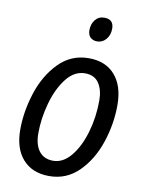

<svg xmlns="http://www.w3.org/2000/svg" viewBox="-84 -797 654 865"><g transform="rotate(10 242.5 -364.0)"><path d="M37 -175Q37 -257 64.5 -343Q92 -429 148.5 -487Q205 -545 286 -545Q363 -545 406 -496Q449 -447 449 -359Q449 -272 420.5 -187Q392 -102 336 -46.5Q280 9 201 9Q124 9 80.5 -39.5Q37 -88 37 -175ZM365 -365Q365 -414 344.5 -444.5Q324 -475 281 -475Q232 -475 195.5 -428Q159 -381 139.5 -310.5Q120 -240 120 -173Q120 -120 142.5 -91Q165 -62 207 -62Q252 -62 288 -105.5Q324 -149 344.5 -219Q365 -289 365 -365ZM266 -670Q266 -698 281.5 -717.5Q297 -737 323 -737Q366 -737 366 -694Q366 -665 349.5 -645.5Q333 -626 309 -626Q289 -626 277.5 -637.5Q266 -649 266 -670Z"/></g></svg>

Font: Noto Sans UI Narrow
Style: Italic
Weight: 400
Width: 4
Italic angle: -12°
Designer: Monotype Design Team
Foundry: Monotype Imaging Inc.
Version: Version 1.001